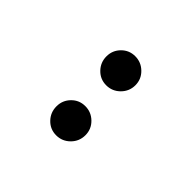

<svg xmlns="http://www.w3.org/2000/svg" viewBox="17 -974 563 563"><g transform="rotate(-45 298.0 -693.0)"><path d="M401.9 -632.8Q377 -632.8 359.1 -650.6Q341.3 -668.5 341.3 -693.4Q341.3 -718.3 359.1 -735.6Q377 -752.9 401.9 -752.9Q426.8 -752.9 444.3 -735.6Q461.9 -718.3 461.9 -693.4Q461.9 -668.5 444.3 -650.6Q426.8 -632.8 401.9 -632.8ZM194.8 -632.8Q169.4 -632.8 151.6 -650.6Q133.8 -668.5 133.8 -693.4Q133.8 -718.3 151.6 -735.6Q169.4 -752.9 194.8 -752.9Q219.7 -752.9 237.3 -735.6Q254.9 -718.3 254.9 -693.4Q254.9 -668.5 237.3 -650.6Q219.7 -632.8 194.8 -632.8Z"/></g></svg>

Font: Inter Cardless
Style: Regular
Weight: 400
Designer: Rasmus Andersson
Foundry: rsms
Version: Version 4.001;git-9221beed3